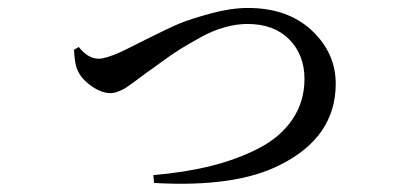

<svg xmlns="http://www.w3.org/2000/svg" viewBox="-20 -473 1040 480"><path d="M165 -348.6 176.8 -355.5Q200.2 -326.2 226.6 -326.2Q244.1 -326.2 281.2 -342.8Q288.1 -345.7 345.2 -374.5Q402.3 -403.3 429.7 -414.6Q457 -425.8 507.3 -439.5Q557.6 -453.1 599.6 -453.1Q699.2 -453.1 759.3 -397Q819.3 -340.8 819.3 -263.7Q819.3 -129.9 679.7 -60.5Q568.4 -3.9 365.2 -15.6L363.3 -35.2Q442.4 -42 507.3 -58.1Q572.3 -74.2 626.5 -102.1Q680.7 -129.9 710.9 -174.3Q741.2 -218.8 741.2 -275.4Q741.2 -335.9 703.1 -374.5Q665 -413.1 598.6 -413.1Q571.3 -413.1 541.5 -404.8Q511.7 -396.5 481 -379.4Q450.2 -362.3 431.2 -350.6Q412.1 -338.9 382.8 -317.4Q353.5 -295.9 348.6 -293Q341.8 -288.1 329.6 -278.8Q317.4 -269.5 312.5 -266.1Q307.6 -262.7 299.3 -256.8Q291 -251 286.6 -249Q282.2 -247.1 276.4 -244.6Q270.5 -242.2 265.6 -241.2Q260.7 -240.2 255.9 -240.2Q233.4 -240.2 208 -258.3Q182.6 -276.4 173.8 -297.9Q167 -310.5 165 -348.6Z"/></svg>

Font: GenYoMin TW TTF Medium
Style: Regular
Weight: 500
Version: Version 1.300